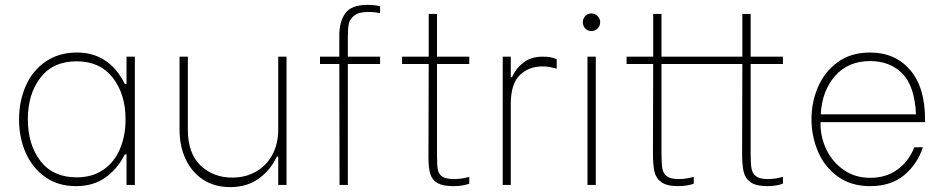

<svg xmlns="http://www.w3.org/2000/svg" viewBox="-20 -757 3869 786"><path d="M58 -268Q58 -343 85.5 -405.5Q113 -468 167 -505Q221 -542 295 -542Q427 -542 491 -413H498V-525H532V0H498V-125H491Q462 -67 412.5 -31Q363 5 291 5Q218 5 165.5 -32Q113 -69 85.5 -131Q58 -193 58 -268ZM494 -268Q494 -372 441.5 -439Q389 -506 294 -506Q197 -506 145.5 -439Q94 -372 94 -269Q94 -165 145.5 -98Q197 -31 294 -31Q358 -31 403 -62Q448 -93 471 -147Q494 -201 494 -268Z M1153 0H1119V-116H1113Q1090 -64 1041.5 -27.5Q993 9 922 9Q859 9 812.5 -21Q766 -51 740.5 -104.5Q715 -158 715 -227V-525H749V-227Q749 -129 801 -79.5Q853 -30 931 -30Q985 -30 1028 -54.5Q1071 -79 1095 -123.5Q1119 -168 1119 -227V-525H1153Z M1404 -611V-525H1536V-495H1404V0H1370L1369 -495H1290V-525H1369V-611Q1369 -668 1393.5 -702.5Q1418 -737 1484 -737Q1517 -737 1536 -731V-703Q1514 -708 1487 -708Q1449 -708 1430.5 -693.5Q1412 -679 1408 -659.5Q1404 -640 1404 -611Z M1769 -495V-119Q1769 -80 1772.5 -62Q1776 -44 1790.5 -34Q1805 -24 1839 -24Q1870 -24 1901 -33V-5Q1873 5 1837 5Q1794 5 1772 -7Q1750 -19 1742 -43.5Q1734 -68 1734 -111L1735 -495H1626V-525H1735V-700H1769V-525H1901V-495Z M2038 -525H2071V-441H2076Q2091 -476 2122.5 -500.5Q2154 -525 2200 -525Q2221 -525 2232 -523Q2243 -521 2259 -515V-476Q2240 -481 2228.5 -483Q2217 -485 2199 -485Q2145 -485 2108 -449.5Q2071 -414 2071 -331V0H2038Z M2385 -525H2419V0H2385ZM2366 -666Q2366 -681 2376 -691.5Q2386 -702 2401 -702Q2416 -702 2426.5 -691Q2437 -680 2437 -666Q2437 -651 2426.5 -640.5Q2416 -630 2401 -630Q2386 -630 2376 -640.5Q2366 -651 2366 -666Z M3053 -495V-127Q3053 -87 3056.5 -67Q3060 -47 3075 -35.5Q3090 -24 3123 -24Q3154 -24 3185 -33V-5Q3157 5 3121 5Q3076 5 3053.5 -10.5Q3031 -26 3024.5 -53.5Q3018 -81 3018 -127L3019 -495H2688V-127Q2688 -87 2691.5 -67Q2695 -47 2710 -35.5Q2725 -24 2758 -24Q2789 -24 2820 -33V-5Q2792 5 2756 5Q2711 5 2688.5 -10.5Q2666 -26 2659.5 -53.5Q2653 -81 2653 -127L2654 -495H2545V-525H2654V-700H2688V-525H3019V-700H3053V-525H3185V-495Z M3302 -269Q3302 -339 3329 -401.5Q3356 -464 3410 -503Q3464 -542 3542 -542Q3644 -542 3705.5 -471Q3767 -400 3767 -267V-257H3339V-250Q3339 -193 3364.5 -142Q3390 -91 3436 -60Q3482 -29 3542 -29Q3607 -29 3653.5 -62.5Q3700 -96 3723 -154H3758Q3736 -86 3682 -40.5Q3628 5 3542 5Q3464 5 3409.5 -34.5Q3355 -74 3328.5 -137Q3302 -200 3302 -269ZM3730 -289Q3724 -406 3673.5 -456.5Q3623 -507 3542 -507Q3452 -507 3398.5 -446Q3345 -385 3340 -289Z"/></svg>

Font: Be Vietnam Thin
Style: Regular
Weight: 100
Designer: Gabriel Lam
Foundry: TypeRant
Version: Version 4.000